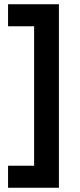

<svg xmlns="http://www.w3.org/2000/svg" viewBox="-20 -762 376 906"><path d="M258 -742V124H18V20H141V-638H18V-742Z"/></svg>

Font: TypoPRO Montserrat Alternates
Style: Regular
Weight: 500
Designer: Julieta Ulanovsky
Foundry: Julieta Ulanovsky
Version: Version 6.001